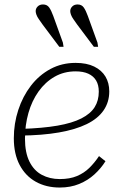

<svg xmlns="http://www.w3.org/2000/svg" viewBox="-20 -829 544 861"><path d="M248 12Q187 12 140.5 -14Q94 -40 68 -89.5Q42 -139 42 -209Q42 -275 62 -336Q82 -397 118.5 -444.5Q155 -492 206 -519.5Q257 -547 319 -547Q369 -547 402.5 -530.5Q436 -514 453 -485.5Q470 -457 470 -419Q470 -371 444.5 -334Q419 -297 369 -272.5Q319 -248 244.5 -235Q170 -222 72 -221L76 -251Q171 -254 237.5 -265.5Q304 -277 345 -298Q386 -319 404.5 -348.5Q423 -378 423 -418Q423 -448 411 -468Q399 -488 376 -498.5Q353 -509 319 -509Q267 -509 225 -485Q183 -461 153 -419Q123 -377 107.5 -322.5Q92 -268 92 -207Q92 -145 112 -104.5Q132 -64 167.5 -45Q203 -26 248 -26Q293 -26 325 -39.5Q357 -53 380.5 -76Q404 -99 424 -129L453 -106Q433 -74 403.5 -47Q374 -20 335 -4Q296 12 248 12ZM374 -757 417 -638 420 -619H401L326 -719Q317 -732 309.5 -742.5Q302 -753 298.5 -762.5Q295 -772 295 -779Q295 -791 304 -800Q313 -809 328 -809Q346 -809 355.5 -795.5Q365 -782 374 -757ZM219 -757 262 -638 265 -619H246L171 -719Q162 -732 154.5 -742.5Q147 -753 143.5 -762.5Q140 -772 140 -779Q140 -791 149 -800Q158 -809 173 -809Q191 -809 200.5 -795.5Q210 -782 219 -757Z"/></svg>

Font: Roboto Serif Thin
Style: Italic
Weight: 250
Italic angle: -10°
Version: Version 1.007